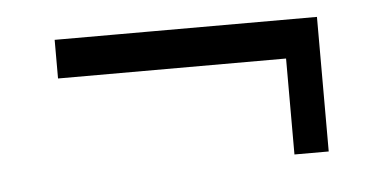

<svg xmlns="http://www.w3.org/2000/svg" viewBox="-30 -426 612 307"><g transform="rotate(-5 276.0 -273.0)"><path d="M432 -165V-357H487V-165ZM66 -381H487V-319H66Z"/></g></svg>

Font: Pathway Extreme 72pt Medium
Style: Regular
Weight: 500
Designer: Eduardo Rodriguez Tunni
Foundry: Eduardo Rodriguez Tunni
Version: Version 1.001;gftools[0.9.26]